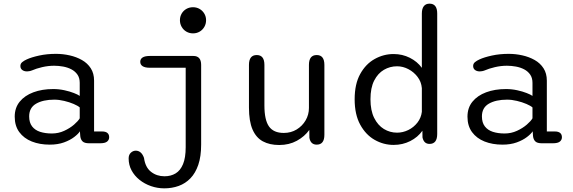

<svg xmlns="http://www.w3.org/2000/svg" viewBox="-20 -782 3135 1050"><path d="M466.5 1.5Q442 1.5 431.5 -8.8Q421 -19 419 -37.5L417 -64Q408.5 -50 386 -32.8Q363.5 -15.5 329.8 -3.2Q296 9 252 9Q197 9 153.8 -8.2Q110.5 -25.5 85.5 -59.5Q60.5 -93.5 60.5 -144Q60.5 -192.5 87.8 -226Q115 -259.5 162.5 -277.2Q210 -295 271 -295Q302.5 -295 332.2 -288.5Q362 -282 384.2 -273.2Q406.5 -264.5 416 -257.5V-329Q416 -356 403.5 -374Q391 -392 370.5 -402.8Q350 -413.5 325.2 -418Q300.5 -422.5 276 -422.5Q243.5 -422.5 210.5 -414.8Q177.5 -407 155 -397Q147.5 -394 140.2 -392.8Q133 -391.5 128 -391.5Q112 -391.5 101.8 -399.2Q91.5 -407 91.5 -421Q91.5 -434 101.5 -442.2Q111.5 -450.5 126 -457Q152 -469 194.2 -478.2Q236.5 -487.5 286 -487.5Q324 -487.5 360.8 -479.2Q397.5 -471 428 -453.8Q458.5 -436.5 476.5 -408.5Q494.5 -380.5 494.5 -341V-63H538.5Q557.5 -63 567.2 -55Q577 -47 577 -31.5Q577 -17 565.8 -7.8Q554.5 1.5 527.5 1.5ZM416 -194.5Q406 -203.5 382.8 -213.5Q359.5 -223.5 331.2 -230.2Q303 -237 277 -237Q215.5 -237 177.5 -215Q139.5 -193 139.5 -145.5Q139.5 -111.5 155.5 -90.8Q171.5 -70 199.5 -61Q227.5 -52 263.5 -52Q299.5 -52 331 -66.5Q362.5 -81 385 -100.5Q407.5 -120 416 -135Z M1035.5 -599.5Q1015.5 -599.5 999.2 -609Q983 -618.5 973.5 -635Q964 -651.5 964 -671.5Q964 -691.5 973.5 -707.8Q983 -724 999.2 -733.2Q1015.5 -742.5 1035.5 -742.5Q1055.5 -742.5 1071.8 -733Q1088 -723.5 1097.5 -707.2Q1107 -691 1107 -671.5Q1107 -651.5 1097.5 -635Q1088 -618.5 1071.8 -609Q1055.5 -599.5 1035.5 -599.5ZM683.5 84.5Q683.5 64.5 695.5 53.2Q707.5 42 723 42Q737.5 42 749 51.8Q760.5 61.5 767.5 81.5Q774.5 133 805.8 157.5Q837 182 879.5 182Q914.5 182 940.5 166.2Q966.5 150.5 981 115.5Q995.5 80.5 995.5 23V-411.5H799.5Q773 -411.5 760 -420Q747 -428.5 747 -444Q747 -459.5 760 -467.8Q773 -476 799.5 -476H1037.5Q1080 -476 1080 -427V9Q1080 73.5 1064.5 119Q1049 164.5 1021.5 193Q994 221.5 957.2 234.8Q920.5 248 878.5 248Q841 248 805.8 235.8Q770.5 223.5 743 201.5Q715.5 179.5 699.5 149.8Q683.5 120 683.5 84.5Z M1384 -481Q1426 -481 1426 -427V-205.5Q1426 -126 1451 -90.5Q1476 -55 1532 -55Q1571.5 -55 1602.5 -74Q1633.5 -93 1651.5 -124Q1669.5 -155 1669.5 -191.5V-427Q1669.5 -481 1712 -481Q1754 -481 1754 -427V-45Q1754 9 1712 9Q1678.5 9 1672 -28.5L1671.5 -71.5Q1646 -35.5 1603.5 -12.2Q1561 11 1507 11Q1454.5 11 1417.5 -9Q1380.5 -29 1361 -74Q1341.5 -119 1341.5 -193.5V-427Q1341.5 -481 1384 -481Z M2329 5Q2298 5 2290.5 -30.5L2290 -67Q2265 -31.5 2223.5 -10.5Q2182 10.5 2132.5 10.5Q2077.5 10.5 2028.8 -17.2Q1980 -45 1949.8 -100.5Q1919.5 -156 1919.5 -239Q1919.5 -322.5 1949.8 -377.2Q1980 -432 2028.8 -459.2Q2077.5 -486.5 2132.5 -486.5Q2180.5 -486.5 2221.2 -466Q2262 -445.5 2287 -411V-708Q2287 -734.5 2297.8 -748.2Q2308.5 -762 2329 -762Q2371 -762 2371 -708V-49.5Q2371 5 2329 5ZM2287 -170.5V-300Q2284 -334.5 2263.8 -361.2Q2243.5 -388 2213.5 -403.8Q2183.5 -419.5 2151.5 -419.5Q2112.5 -419.5 2079.5 -400.2Q2046.5 -381 2026.2 -341.2Q2006 -301.5 2006 -239Q2006 -178 2026.2 -137.2Q2046.5 -96.5 2079.5 -76.5Q2112.5 -56.5 2151.5 -56.5Q2183.5 -56.5 2213 -71Q2242.5 -85.5 2262.8 -111.5Q2283 -137.5 2287 -170.5Z M2942.5 1.5Q2918 1.5 2907.5 -8.8Q2897 -19 2895 -37.5L2893 -64Q2884.5 -50 2862 -32.8Q2839.5 -15.5 2805.8 -3.2Q2772 9 2728 9Q2673 9 2629.8 -8.2Q2586.5 -25.5 2561.5 -59.5Q2536.5 -93.5 2536.5 -144Q2536.5 -192.5 2563.8 -226Q2591 -259.5 2638.5 -277.2Q2686 -295 2747 -295Q2778.5 -295 2808.2 -288.5Q2838 -282 2860.2 -273.2Q2882.5 -264.5 2892 -257.5V-329Q2892 -356 2879.5 -374Q2867 -392 2846.5 -402.8Q2826 -413.5 2801.2 -418Q2776.5 -422.5 2752 -422.5Q2719.5 -422.5 2686.5 -414.8Q2653.5 -407 2631 -397Q2623.5 -394 2616.2 -392.8Q2609 -391.5 2604 -391.5Q2588 -391.5 2577.8 -399.2Q2567.5 -407 2567.5 -421Q2567.5 -434 2577.5 -442.2Q2587.5 -450.5 2602 -457Q2628 -469 2670.2 -478.2Q2712.5 -487.5 2762 -487.5Q2800 -487.5 2836.8 -479.2Q2873.5 -471 2904 -453.8Q2934.5 -436.5 2952.5 -408.5Q2970.5 -380.5 2970.5 -341V-63H3014.5Q3033.5 -63 3043.2 -55Q3053 -47 3053 -31.5Q3053 -17 3041.8 -7.8Q3030.5 1.5 3003.5 1.5ZM2892 -194.5Q2882 -203.5 2858.8 -213.5Q2835.5 -223.5 2807.2 -230.2Q2779 -237 2753 -237Q2691.5 -237 2653.5 -215Q2615.5 -193 2615.5 -145.5Q2615.5 -111.5 2631.5 -90.8Q2647.5 -70 2675.5 -61Q2703.5 -52 2739.5 -52Q2775.5 -52 2807 -66.5Q2838.5 -81 2861 -100.5Q2883.5 -120 2892 -135Z"/></svg>

Font: Sono Monospace
Style: Regular
Weight: 400
Designer: Tyler Finck
Foundry: Tyler Finck
Version: Version 2.112